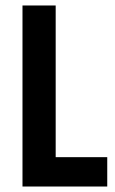

<svg xmlns="http://www.w3.org/2000/svg" viewBox="-20 -680 421 700"><path d="M62 0V-660H183V-107H371V0Z"/></svg>

Font: Bricolage Grotesque 10pt Condensed SemiBold
Style: Regular
Weight: 600
Width: 3
Designer: Mathieu Triay
Foundry: Atelier Triay
Version: Version 1.000; ttfautohint (v1.8.4.7-5d5b);gftools[0.9.32]